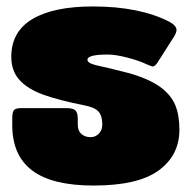

<svg xmlns="http://www.w3.org/2000/svg" viewBox="-20 -560 591 595"><path d="M18 -172V-193Q18 -213 23.5 -219Q29 -225 46 -225H185Q206 -225 213.5 -218Q221 -211 221 -192V-174Q221 -155 232 -145Q243 -135 261 -135Q276 -135 286.5 -146Q297 -157 297 -174Q297 -201 285.5 -214Q274 -227 244 -233Q163 -249 114.5 -266.5Q66 -284 40.5 -312Q15 -340 15 -384Q15 -462 80.5 -501Q146 -540 268 -540Q413 -540 506 -492Q527 -480 527 -467Q527 -459 519 -446L468 -366Q460 -354 453 -354Q450 -354 434 -361Q411 -372 374.5 -381.5Q338 -391 314 -391Q251 -391 251 -375Q251 -367 264.5 -362Q278 -357 313 -350Q381 -333 381 -333Q443 -315 476.5 -290.5Q510 -266 523 -234.5Q536 -203 536 -158Q536 -79 472 -32Q408 15 270 15Q142 15 80 -31.5Q18 -78 18 -172Z"/></svg>

Font: Mitr
Style: Bold
Weight: 700
Designer: Thanarat Vachiruckul
Foundry: Cadson Demak
Version: Version 1.003